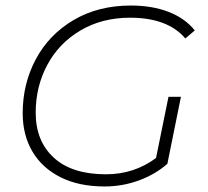

<svg xmlns="http://www.w3.org/2000/svg" viewBox="-20 -669 751 694"><path d="M684 -559 650 -530Q586 -605 450 -605Q349 -605 271 -559Q193 -513 151 -434.5Q109 -356 109 -262Q109 -159 174.5 -99Q240 -39 363 -39Q465 -39 544 -98L589 -319H634L585 -77Q542 -39 482.5 -17Q423 5 358 5Q265 5 198.5 -28.5Q132 -62 97 -121.5Q62 -181 62 -260Q62 -366 109.5 -455Q157 -544 246 -596.5Q335 -649 453 -649Q530 -649 589.5 -626Q649 -603 684 -559Z"/></svg>

Font: Montserrat Ace
Style: Light Italic
Weight: 300
Italic angle: -11.3°
Designer: Julieta Ulanovsky
Foundry: Julieta Ulanovsky
Version: Version 1